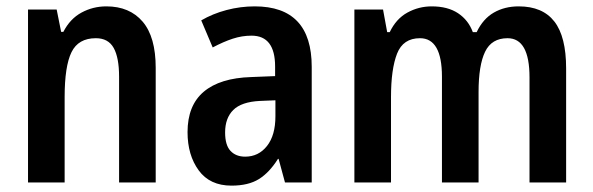

<svg xmlns="http://www.w3.org/2000/svg" viewBox="-20 -573 1863 603"><path d="M314 -553Q387 -553 428 -505Q469 -457 469 -360V0H354V-332Q354 -392 337 -422.5Q320 -453 281 -453Q226 -453 204.5 -409Q183 -365 183 -268V0H68V-543H158L172 -473H179Q200 -514 236 -533.5Q272 -553 314 -553Z M780 -553Q959 -553 959 -363V0H875L855 -74H853Q826 -31 793 -10.5Q760 10 707 10Q639 10 604 -38Q569 -86 569 -158Q569 -242 620 -285Q671 -328 769 -331L844 -334V-364Q844 -461 770 -461Q740 -461 711 -451.5Q682 -442 648 -424L612 -509Q648 -530 691.5 -541.5Q735 -553 780 -553ZM796 -256Q738 -253 712.5 -227.5Q687 -202 687 -157Q687 -117 704 -99Q721 -81 750 -81Q792 -81 818.5 -114.5Q845 -148 845 -208V-258Z M1609 -553Q1684 -553 1721 -505.5Q1758 -458 1758 -358V0H1643V-330Q1643 -453 1574 -453Q1524 -453 1503.5 -410.5Q1483 -368 1483 -284V0H1368V-332Q1368 -453 1299 -453Q1246 -453 1227 -404.5Q1208 -356 1208 -268V0H1093V-543H1183L1196 -472H1204Q1224 -514 1259.5 -533.5Q1295 -553 1336 -553Q1386 -553 1418.5 -531.5Q1451 -510 1465 -472H1477Q1497 -514 1531 -533.5Q1565 -553 1609 -553Z"/></svg>

Font: Noto Sans Sinhala Condensed SemiBold
Style: Regular
Weight: 600
Width: 3
Designer: Jelle Bosma - Monotype Design Team
Foundry: Monotype Imaging Inc.
Version: Version 2.006; ttfautohint (v1.8.4.7-5d5b)